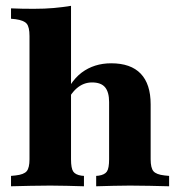

<svg xmlns="http://www.w3.org/2000/svg" viewBox="-20 -651 630 671"><path d="M155.6 -2.4Q119.4 -2.4 87.1 -1.6Q54.8 -0.8 18.5 0V-36.3L34.7 -37.9Q63.7 -41.1 73.4 -52.8Q83.1 -64.5 83.1 -94.4V-209.7H228.2V-94.4Q228.2 -62.9 235.9 -51.6Q243.5 -40.3 264.5 -37.1L273.4 -36.3V0Q241.1 -0.8 214.1 -1.6Q187.1 -2.4 155.6 -2.4ZM361.3 -209.7V-294.4Q361.3 -329 347.2 -346Q333.1 -362.9 301.6 -362.9Q271.8 -362.9 248 -342.3Q224.2 -321.8 204 -275.8L192.7 -287.1Q221.8 -364.5 265.3 -397.2Q308.9 -429.8 368.5 -429.8Q437.1 -429.8 471.8 -393.5Q506.5 -357.3 506.5 -286.3V-209.7ZM433.9 -2.4Q403.2 -2.4 375.8 -1.6Q348.4 -0.8 316.1 0V-36.3L325 -37.1Q346 -40.3 353.6 -51.6Q361.3 -62.9 361.3 -94.4V-209.7H506.5V-94.4Q506.5 -64.5 516.1 -52.8Q525.8 -41.1 554.8 -37.9L571 -36.3V0Q534.7 -0.8 502.8 -1.6Q471 -2.4 433.9 -2.4ZM83.1 -209.7V-525Q83.1 -556.5 73.4 -568.1Q63.7 -579.8 34.7 -583.9L18.5 -585.5V-621.8Q38.7 -621 56.5 -620.6Q74.2 -620.2 97.6 -620.2Q136.3 -620.2 167.7 -623Q199.2 -625.8 228.2 -630.6V-621.8V-209.7Z"/></svg>

Font: Playfair 9pt Black
Style: Regular
Weight: 900
Designer: Claus Eggers Sørensen
Foundry: Claus Eggers Sørensen
Version: Version 2.203